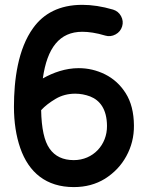

<svg xmlns="http://www.w3.org/2000/svg" viewBox="-20 -718 601 786"><path d="M528.3 -204.6C527.8 -257.8 516.6 -301.8 494.6 -336.4C472.7 -371.1 444.3 -396.5 410.2 -413.6C375.5 -430.7 339.8 -439 302.2 -439C248 -439 197.8 -420.9 155.3 -397C172.9 -522 223.6 -587.9 316.9 -587.9C342.8 -587.9 374 -583.5 411.1 -572.3C425.3 -567.9 439.5 -569.8 453.1 -577.1C466.8 -584.5 475.6 -595.7 480 -609.9C484.4 -624 482.9 -638.2 475.6 -651.9C468.3 -665.5 457 -674.3 442.9 -678.7C397.9 -691.9 356 -698.2 316.9 -698.2C222.7 -698.2 158.2 -662.1 116.2 -604C53.2 -517.6 37.1 -390.1 37.1 -280.8C37.1 -217.8 45.9 -161.1 63 -111.8C97.7 -12.2 168.9 47.9 282.2 47.9C330.1 47.9 372.6 36.6 409.7 13.7C446.8 -9.8 476.1 -40 497.1 -78.6C518.1 -116.7 528.8 -158.7 528.3 -204.6ZM282.2 -62.5C237.8 -62.5 205.1 -78.1 183.1 -109.4C161.1 -140.1 149.9 -192.9 148.4 -267.1C164.1 -284.2 184.1 -299.3 208 -313.5C231.9 -327.6 258.8 -334.5 288.1 -334.5C309.1 -334.5 329.1 -330.6 349.1 -323.2C388.7 -307.6 417.5 -271.5 418 -202.6C418.9 -125.5 361.3 -62.5 282.2 -62.5Z"/></svg>

Font: Mikhak SemiBold
Style: Regular
Weight: 600
Designer: Amin Abedi
Version: Version 3.2